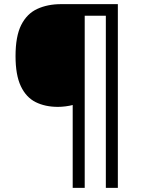

<svg xmlns="http://www.w3.org/2000/svg" viewBox="-20 -780 695 927"><path d="M549 127H491V-704H389V127H331V-273Q316 -269 296.5 -266.5Q277 -264 260 -264Q198 -264 152 -287Q106 -310 80.5 -364Q55 -418 55 -509Q55 -605 82.5 -659.5Q110 -714 160 -737Q210 -760 275 -760H549Z"/></svg>

Font: Noto Music
Style: Regular
Weight: 400
Designer: Monotype Design Team, Benjamin Yang
Foundry: Monotype Imaging Inc.
Version: Version 2.002; ttfautohint (v1.8.4.7-5d5b)